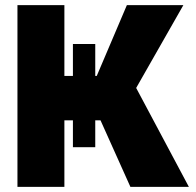

<svg xmlns="http://www.w3.org/2000/svg" viewBox="-20 -727 761 747"><path d="M350.6 -555.7V-431.6H356.4L473.6 -707H693.4L509.8 -384.8L714.8 0H487.3L371.1 -258.8H350.6V-154.3H263.7V-258.8H230.5V0H47.9V-707H230.5V-431.6H263.7V-555.7Z"/></svg>

Font: Pretendard Std Black
Style: Regular
Weight: 900
Designer: Base glyphs from Inter by Rasmus Andersson; Hangeul glyphs from Noto Sans CJK(Source Han Sans) by Jang Soo-young and Kan
Foundry: Kil Hyung-jin
Version: Version 1.309